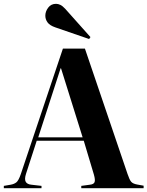

<svg xmlns="http://www.w3.org/2000/svg" viewBox="-25 -984 771 1004"><path d="M-5 0V-12L30 -18Q48 -21 60 -30Q72 -39 84 -74L304 -730H419L642 -74Q652 -44 661 -33.5Q670 -23 693 -19L726 -13V0H400V-12L444 -18Q465 -20 469.5 -31.5Q474 -43 466 -71L413 -248H167L111 -75Q102 -47 109.5 -33.5Q117 -20 140 -18L192 -12V0ZM175 -266H407L294 -627H292ZM441 -780 264 -841Q235 -851 223.5 -867Q212 -883 212 -902Q212 -924 227 -944Q242 -964 268 -964Q279 -964 290.5 -958.5Q302 -953 316 -938L448 -790Z"/></svg>

Font: Literata 72pt
Style: Bold
Weight: 700
Designer: Latin by Veronika Burian and Jose Scaglione. Greek by Irene Vlachou. Cyrillic by Vera Evstafieva.
Foundry: TypeTogether
Version: Version 3.002